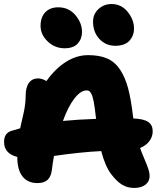

<svg xmlns="http://www.w3.org/2000/svg" viewBox="-20 -908 820 943"><path d="M545.9 -683.1Q499.5 -683.1 468.3 -716.6Q437 -750 437 -801.8Q437 -838.9 463.6 -863.5Q490.2 -888.2 527.8 -888.2Q575.7 -888.2 606.9 -849.9Q638.2 -811.5 638.2 -768.1Q638.2 -732.4 615.5 -707.8Q592.8 -683.1 545.9 -683.1ZM296.9 -670.9Q249.5 -670.9 214.4 -704.3Q179.2 -737.8 179.2 -780.8Q179.2 -823.2 202.4 -847.7Q225.6 -872.1 266.1 -872.1Q317.9 -872.1 350.3 -833.7Q382.8 -795.4 382.8 -751Q382.8 -717.3 361.8 -694.1Q340.8 -670.9 296.9 -670.9ZM639.2 15.1Q606.4 15.1 579.8 -0.7Q553.2 -16.6 524.9 -54.2Q496.1 -93.3 477.1 -166Q376.5 -161.1 245.1 -142.1Q239.3 -111.3 234.9 -74.2Q231 -41 213.9 -24.9Q196.8 -8.8 164.1 -8.8Q116.2 -8.8 90.6 -41.3Q64.9 -73.7 64.9 -137.2Q0 -153.8 0 -210.9Q0 -256.3 39.1 -266.1Q71.8 -275.9 79.1 -277.8Q82 -292 88.1 -318.4Q94.2 -344.7 97.4 -359.4Q100.6 -374 103.3 -395.8Q106 -417.5 106 -437Q106 -478.5 121.8 -500.7Q137.7 -522.9 167 -522.9Q186.5 -522.9 208 -509.8Q250 -569.3 302.7 -603.3Q355.5 -637.2 413.1 -637.2Q468.8 -637.2 506.3 -620.8Q543.9 -604.5 569.6 -566.2Q595.2 -527.8 609.6 -472.9Q624 -418 633.8 -333Q633.8 -332 634.3 -329.6Q634.8 -327.1 634.8 -326.2Q686 -324.2 708 -309.1Q730 -293.9 730 -263.2Q730 -236.8 713.6 -214.8Q697.3 -192.9 668 -181.2Q675.8 -158.7 689.2 -127.4Q702.6 -96.2 708.7 -77.6Q714.8 -59.1 714.8 -43Q714.8 -16.6 694.1 -0.7Q673.3 15.1 639.2 15.1ZM404.8 -463.9Q376.5 -463.9 345.7 -424.6Q314.9 -385.3 289.1 -314Q364.7 -321.3 452.1 -324.2Q451.7 -326.7 451.2 -331.3Q450.7 -335.9 450.2 -337.9Q445.3 -382.3 440.2 -408.9Q435.1 -435.5 428.7 -447Q422.4 -458.5 417.7 -461.2Q413.1 -463.9 404.8 -463.9Z"/></svg>

Font: Shantell Sans Irregular Bouncy
Style: Regular
Weight: 800
Designer: Stephen Nixon, Anya Danilova, Shantell Martin
Foundry: Arrow Type
Version: Version 1.006;[9816181b4]